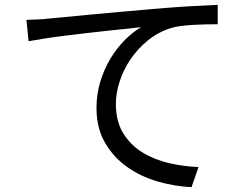

<svg xmlns="http://www.w3.org/2000/svg" viewBox="-20 -746 1040 792"><path d="M89 -664Q118 -665 140.5 -666Q163 -667 177 -669Q201 -671 246.5 -675.5Q292 -680 350 -685.5Q408 -691 475.5 -697Q543 -703 611 -709Q692 -716 760 -720Q828 -724 878 -726V-646Q857 -646 831 -645.5Q805 -645 779 -643.5Q753 -642 728 -639Q703 -636 684 -630Q631 -613 589 -578.5Q547 -544 518 -501Q489 -458 473.5 -410Q458 -362 458 -318Q458 -245 488.5 -196Q519 -147 568 -117Q617 -87 678 -73Q739 -59 799 -57L770 26Q701 23 631.5 3Q562 -17 505.5 -56.5Q449 -96 413.5 -156.5Q378 -217 378 -300Q378 -358 394 -410Q410 -462 436 -505Q462 -548 495 -581Q528 -614 562 -634Q540 -631 504.5 -627.5Q469 -624 426.5 -619.5Q384 -615 337.5 -609.5Q291 -604 246.5 -598.5Q202 -593 163.5 -587Q125 -581 98 -576L89 -664Z"/></svg>

Font: SpoqaHanSans-Regular
Style: Regular
Weight: 400
Designer: [Spoqa Han Sans] Dong-huui Kim \uAE40 \uB3D9 \uD718  Younghwa Kang \uAC15 \uC601 \uD654  [Noto Sans] Ryoko NISHIZUKA \u8
Foundry: Spoqa (http://www.spoqa-han-sans.com)
Version: Version 2.000